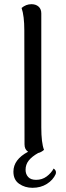

<svg xmlns="http://www.w3.org/2000/svg" viewBox="-20 -722 313 916"><path d="M247 100Q247 105 246 108Q233 137 203.5 155.5Q174 174 135 174Q99 174 71.5 155Q44 136 44 97Q44 39 114 2Q97 -9 97 -33L96 -577Q96 -646 83 -684Q104 -702 130 -702Q151 -702 164 -690.5Q177 -679 177 -658V-114Q177 -41 190 -7Q176 5 162 8Q132 25 117 44Q102 63 102 88Q102 109 114.5 122.5Q127 136 152 136Q181 136 202.5 120Q224 104 236 82Q247 90 247 100Z"/></svg>

Font: Arima Madurai
Style: Regular
Weight: 400
Designer: Joana Correia and Natanael Gama
Foundry: NDISCOVER
Version: Version 1.020